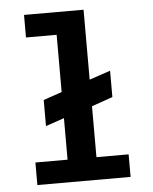

<svg xmlns="http://www.w3.org/2000/svg" viewBox="-50 -713 600 755"><g transform="rotate(-5 250.0 -335.5)"><path d="M67 0V-89H194V-253L121 -228V-331L194 -356V-582H73V-671H308V-395L391 -423V-319L308 -290V-89H435V0Z"/></g></svg>

Font: Inconsolata
Style: Bold
Weight: 700
Monospace: yes
Designer: Raph Levien, Cyreal, Brenton Simpson
Foundry: Raph Levien, Cyreal, Google
Version: Version 3.100; ttfautohint (v1.8.4.7-5d5b)